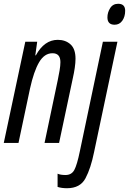

<svg xmlns="http://www.w3.org/2000/svg" viewBox="-21 -757 683 1017"><path d="M642 -700Q642 -737 605 -737Q577 -737 562.5 -714Q548 -691 548 -665Q548 -626 586 -626Q612 -626 627 -647.5Q642 -669 642 -700ZM77 0 138 -288Q158 -379 186 -427Q214 -475 257 -475Q299 -475 299 -428Q299 -409 294.5 -383Q290 -357 285 -333L215 0H292L365 -344Q371 -370 375 -397.5Q379 -425 379 -446Q379 -498 352.5 -522Q326 -546 285 -546Q214 -546 169 -464H166L176 -536H113L-1 0ZM477 50 601 -536H524L402 44Q387 117 372.5 143.5Q358 170 326 170Q299 170 284 163V233Q305 240 334 240Q404 240 432 187Q460 134 477 50Z"/></svg>

Font: Noto Sans Display Condensed
Style: Italic
Weight: 400
Width: 3
Designer: Monotype Design team
Foundry: Monotype Imaging Inc.
Version: 1.000